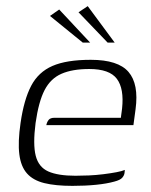

<svg xmlns="http://www.w3.org/2000/svg" viewBox="-20 -599 492 626"><path d="M216 7Q161 7 124.5 -2Q88 -11 68 -33.5Q48 -56 43 -96Q38 -136 47 -198Q58 -274 81.5 -319Q105 -364 151 -384Q197 -404 276 -404Q365 -404 399 -364.5Q433 -325 422 -243L415 -191H131Q133 -201 138.5 -208Q144 -215 158 -215H374L378 -245Q385 -310 361 -342Q337 -374 271 -374Q216 -374 180.5 -358.5Q145 -343 125.5 -305.5Q106 -268 96 -198Q87 -128 96.5 -91Q106 -54 137.5 -40Q169 -26 226 -26Q246 -26 269.5 -27Q293 -28 317 -31Q341 -34 359.5 -37.5Q378 -41 387 -45L386 -35Q385 -27 378.5 -19.5Q372 -12 353 -7Q328 0 293 3.5Q258 7 216 7ZM250 -460 143 -547 173 -568 274 -460ZM331 -460 236 -559 266 -579 354 -460Z"/></svg>

Font: Genos Thin Light
Style: Italic
Weight: 300
Italic angle: -8°
Version: Version 1.010